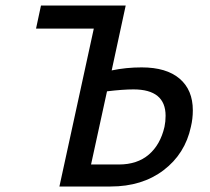

<svg xmlns="http://www.w3.org/2000/svg" viewBox="-20 -678 764 698"><path d="M681 -277Q681 -246 674 -217Q653 -119 575 -59.5Q497 0 382 0H196L321 -574H111L129 -658H437L386 -422Q438 -433 495 -433Q585 -433 633 -392Q681 -351 681 -277ZM582 -257Q582 -353 465 -353Q427 -353 369 -346L311 -80H412Q479 -80 521 -116Q563 -152 578 -217Q582 -236 582 -257Z"/></svg>

Font: Ysabeau Infant Semibold
Style: Italic
Weight: 600
Italic angle: -12°
Designer: Christian Thalmann (Catharsis Fonts)
Version: Version 0.003